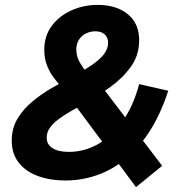

<svg xmlns="http://www.w3.org/2000/svg" viewBox="-20 -726 745 785"><path d="M247 12Q186 12 136 -6Q86 -24 57 -60.5Q28 -97 28 -151Q28 -202 52 -241.5Q76 -281 113 -311.5Q150 -342 190.5 -365.5Q231 -389 266 -407Q318 -435 353 -458.5Q388 -482 405 -504.5Q422 -527 422 -551Q422 -572 408.5 -585Q395 -598 370 -598Q350 -598 332 -589.5Q314 -581 303 -564Q292 -547 292 -524Q292 -494 307.5 -468.5Q323 -443 336 -427L225 -377Q213 -391 198 -411Q183 -431 172 -459Q161 -487 161 -522Q161 -579 191.5 -620Q222 -661 272 -683.5Q322 -706 379 -706Q456 -706 502.5 -668Q549 -630 549 -562Q549 -501 516 -454.5Q483 -408 432 -371Q381 -334 326 -303Q297 -287 270 -271.5Q243 -256 220.5 -239.5Q198 -223 184.5 -204.5Q171 -186 171 -163Q171 -135 195 -120Q219 -105 261 -105Q326 -105 383 -138Q440 -171 483 -233Q526 -295 549 -382L668 -355Q627 -230 563 -148.5Q499 -67 418.5 -27.5Q338 12 247 12ZM536 39 278 -308 394 -375 643 -48Z"/></svg>

Font: Hanken Grotesk ExtraBold
Style: Italic
Weight: 800
Italic angle: -8°
Designer: Alfredo Marco Pradil
Foundry: Hanken Design Co.
Version: Version 3.013